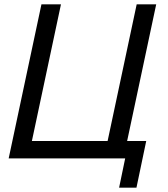

<svg xmlns="http://www.w3.org/2000/svg" viewBox="-20 -730 775 885"><path d="M529 135 557 0H20L171 -710H261L127 -80H476L610 -710H700L566 -80H654L609 135Z"/></svg>

Font: Raleway Medium
Style: Italic
Weight: 500
Italic angle: -12°
Designer: Matt McInerney, Pablo Impallari, Rodrigo Fuenzalida
Foundry: Matt McInerney, Pablo Impallari, Rodrigo Fuenzalida
Version: Version 4.026